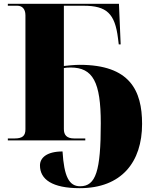

<svg xmlns="http://www.w3.org/2000/svg" viewBox="-20 -734 791 1004"><path d="M397 250C616 250 723 113 723 -86C723 -261 659 -395 397 -395C370 -395 332 -391 314 -389V-704H417C538 -704 581 -663 597 -534L601 -502H611L602 -714H21V-704H71C94 -704 113 -689 113 -654V-58C113 -24 98 -10 56 -10H21V0H426V-10H368C328 -10 314 -29 314 -59V-378C323 -380 334 -381 349 -381C466 -381 507 -305 507 -89C507 161 481 240 399 240C341 240 315 189 307 58C225 58 189 91 189 131C189 204 253 250 397 250Z"/></svg>

Font: Noto Serif Display Black
Style: Regular
Weight: 900
Designer: Monotype Design Team
Foundry: Monotype Imaging Inc.
Version: Version 2.009